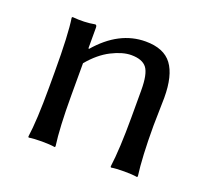

<svg xmlns="http://www.w3.org/2000/svg" viewBox="-85 -543 709 651"><g transform="rotate(20 269.5 -218.0)"><path d="M460 -180Q460 -66 469 0L467 3Q449 0 420 0Q391 0 373 3L371 0Q380 -67 380 -180V-278Q380 -337 364 -358Q348 -379 308 -379Q277 -379 237.5 -359Q198 -339 163 -297V-180Q163 -64 172 0L170 3Q152 0 123 0Q94 0 76 3L74 0Q83 -61 83 -180V-235Q83 -373 74 -429L76 -432Q120 -428 157 -435Q163 -435 163 -425V-352L165 -349Q242 -439 338 -439Q404 -439 433 -400Q462 -361 462 -281Q462 -265 461 -230.5Q460 -196 460 -180Z"/></g></svg>

Font: Libertinus Sans
Style: Regular
Weight: 400
Designer: Philipp H. Poll
Foundry: Khaled Hosny
Version: Version 6.1